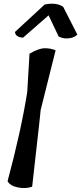

<svg xmlns="http://www.w3.org/2000/svg" viewBox="-20 -994 429 1015"><path d="M59 -825 216 -970Q277 -983 314 -958L389 -811Q374 -797 354 -793Q318 -786 290 -801L237 -913L102 -795Q62 -797 59 -825ZM136 -710Q185 -739 217 -739Q249 -739 274 -728L195 -413Q190 -359 174 -221Q158 -83 150 -7Q117 5 75.5 -3Q34 -11 20 -36Q91 -300 124 -507Z"/></svg>

Font: Tillana Medium
Style: Regular
Weight: 500
Designer: Lipi Raval (Devanagari, Latin), Jonny Pinhorn (Latin)
Foundry: Indian Type Foundry
Version: Version 2.003;PS 1.0;hotconv 1.0.79;makeotf.lib2.5.61930; tt